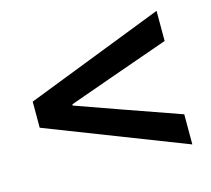

<svg xmlns="http://www.w3.org/2000/svg" viewBox="-71 -631 656 597"><g transform="rotate(-15 256.5 -332.0)"><path d="M479 -117 34 -290V-374L479 -547V-450L286 -382L151 -334V-330L286 -282L479 -214Z"/></g></svg>

Font: Source Sans Pro SemiBold
Style: Regular
Weight: 600
Designer: Paul D. Hunt
Foundry: Adobe Systems Incorporated
Version: Version 2.045;hotconv 1.0.109;makeotfexe 2.5.65596